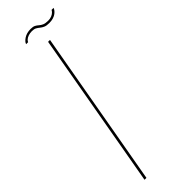

<svg xmlns="http://www.w3.org/2000/svg" viewBox="-259 -772 782 782"><g transform="rotate(-45 132.0 -381.0)"><path d="M30.5 0H41.5L161 -675H150ZM208 -725.5Q221.5 -725.5 231.5 -728.8Q241.5 -732 248.2 -737.2Q255 -742.5 258.8 -747.8Q262.5 -753 263.5 -757H252Q250.5 -753 245.2 -747.8Q240 -742.5 231.2 -739Q222.5 -735.5 211.5 -735.5Q195.5 -735.5 186.5 -739.5Q177.5 -743.5 171.5 -749Q165.5 -754.5 158 -758.5Q150.5 -762.5 136.5 -762.5Q125 -762.5 115.2 -759.8Q105.5 -757 98.2 -752.2Q91 -747.5 86.2 -742.2Q81.5 -737 80 -731.5H91.5Q93 -736 98.5 -741Q104 -746 113.2 -749.2Q122.5 -752.5 134 -752.5Q146.5 -752.5 153.8 -748.5Q161 -744.5 167.5 -739Q174 -733.5 183 -729.5Q192 -725.5 208 -725.5Z"/></g></svg>

Font: Anybody Thin
Style: Italic
Weight: 100
Italic angle: -10°
Designer: Tyler Finck
Foundry: Etcetera Type Company
Version: Version 1.114;gftools[0.9.25]